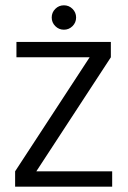

<svg xmlns="http://www.w3.org/2000/svg" viewBox="-20 -704 481 724"><path d="M398 -488 117 -58H403V0H37V-58L318 -488H42V-546H398ZM221 -592Q202 -592 188.5 -605.5Q175 -619 175 -638Q175 -657 188.5 -670.5Q202 -684 221 -684Q240 -684 253.5 -670.5Q267 -657 267 -638Q267 -619 253.5 -605.5Q240 -592 221 -592Z"/></svg>

Font: Parkinsans Light
Style: Regular
Weight: 300
Designer: Red Stone, Indian Type Foundry
Foundry: Indian Type Foundry
Version: Version 1.000